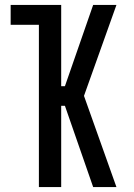

<svg xmlns="http://www.w3.org/2000/svg" viewBox="-20 -755 540 775"><path d="M137 0V-655H23V-735H227V-407H242L356 -735H450L319 -368L450 0H356L242 -328H227V0Z"/></svg>

Font: Iosevka SS18 Medium
Style: Regular
Weight: 500
Monospace: yes
Designer: Belleve Invis
Foundry: Belleve Invis
Version: Version 25.1.1; ttfautohint (v1.8.4)